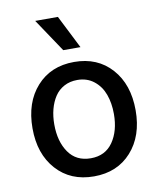

<svg xmlns="http://www.w3.org/2000/svg" viewBox="-87 -851 777 932"><g transform="rotate(-10 301.0 -385.5)"><path d="M46.9 -270Q46.9 -397.5 116.5 -475.1Q186 -552.7 301.3 -552.7Q416.5 -552.7 485.8 -475.1Q555.2 -397.5 555.2 -270Q555.2 -143.6 485.8 -66.2Q416.5 11.2 301.3 11.2Q186 11.2 116.5 -66.2Q46.9 -143.6 46.9 -270ZM301.3 -78.1Q372.6 -78.1 410.4 -132.6Q448.2 -187 448.2 -270.5Q448.2 -324.2 432.6 -367.2Q417 -410.2 383.1 -437Q349.1 -463.9 301.3 -463.9Q264.6 -463.9 236.1 -448.5Q207.5 -433.1 189.9 -406.2Q172.4 -379.4 163.3 -345Q154.3 -310.5 154.3 -270.5Q154.3 -186.5 191.9 -132.3Q229.5 -78.1 301.3 -78.1ZM259.8 -618.2 150.4 -781.7H262.2L344.7 -618.2Z"/></g></svg>

Font: Karasuma Gothic
Style: Regular
Weight: 500
Designer: Rasmus Andersson / Ryoko Nishizuka
Foundry: Genbu
Version: Version 1.00